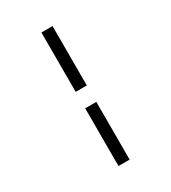

<svg xmlns="http://www.w3.org/2000/svg" viewBox="-195 -751 889 1000"><g transform="rotate(-30 250.0 -250.5)"><path d="M217 -295V-652H284V-295ZM217 151V-196H284V151Z"/></g></svg>

Font: Inconsolata Nerd Font Mono
Style: Regular
Weight: 400
Monospace: yes
Designer: Raph Levien, Cyreal, Brenton Simpson
Foundry: Raph Levien, Cyreal, Google
Version: Version 3.000; ttfautohint (v1.8.3);Nerd Fonts 3.0.2